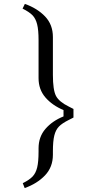

<svg xmlns="http://www.w3.org/2000/svg" viewBox="-20 -809 489 980"><path d="M95.2 -765.1 106.9 -789.1Q170.4 -766.6 210.2 -724.9Q250 -683.1 250 -620.1V-426.8Q250 -350.1 265.6 -319.8Q281.2 -289.6 331.1 -265.1L355 -252.9V-209L331.1 -196.8Q296.9 -179.7 280.8 -163.1Q264.6 -146.5 257.3 -117.7Q250 -88.9 250 -36.1V-19Q250 43.9 209.7 86.2Q169.4 128.4 106 150.9L96.2 126Q130.4 108.9 146.5 91.8Q162.6 74.7 169.7 45.9Q176.8 17.1 176.8 -36.1V-51.8Q176.8 -110.4 211.9 -151.1Q247.1 -191.9 304.2 -214.8V-247.1Q247.1 -271 211.9 -311.5Q176.8 -352.1 176.8 -410.2V-604Q176.8 -656.7 169.4 -685.5Q162.1 -714.4 145.8 -731.2Q129.4 -748 95.2 -765.1Z"/></svg>

Font: Dihjauti
Style: Regular
Weight: 400
Designer: T. Christopher White
Version: Version 3.0.0